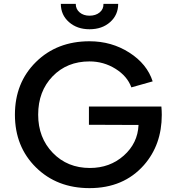

<svg xmlns="http://www.w3.org/2000/svg" viewBox="-20 -946 911 991"><path d="M695 -301 439 -302V-396H813Q815 -374 815 -353Q815 -199 723 -94Q618 25 442 25Q274 25 165.5 -82Q57 -189 57 -354Q57 -519 165.5 -626Q274 -733 442 -733Q556 -733 647.5 -674.5Q739 -616 768 -526L658 -495Q637 -553 576 -591Q515 -629 442 -629Q326 -629 251.5 -552Q177 -475 177 -354Q177 -235 252.5 -157Q328 -79 444 -79Q547 -79 619 -143Q691 -207 695 -301ZM514 -926H590Q590 -869 548.5 -832Q507 -795 442 -795Q378 -795 336 -832Q294 -869 294 -926H371Q371 -899 391 -882Q411 -865 442 -865Q474 -865 494.5 -882Q515 -899 514 -926Z"/></svg>

Font: Metropolitano Medium
Style: Regular
Weight: 500
Designer: Fonts by Alex Slobzheninov & Chris M. Simpson / Changes by Cristiano Sobral
Foundry: Fonts by Alex Slobzheninov & Chris M. Simpson / Changes by Cristiano Sobral
Version: Version 1.00;August 30, 2020;FontCreator 13.0.0.2681 64-bit